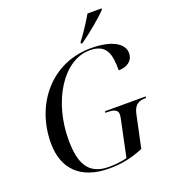

<svg xmlns="http://www.w3.org/2000/svg" viewBox="-165 -1050 1044 1180"><g transform="rotate(-20 357.0 -460.5)"><path d="M445 -781 443 -771H455C513 -812 602 -886 635 -921L638 -931H545C519 -886 479 -824 445 -781ZM345 10C431 10 498 -5 571 -36L616 -248C629 -311 664 -320 701 -320H705L707 -330H441L439 -320H448C487 -320 520 -315 520 -280C520 -274 518 -260 516 -252L466 -14C436 -6 391 0 347 0C205 0 170 -99 170 -242C170 -491 304 -714 480 -714C592 -714 606 -640 606 -537C659 -537 702 -564 702 -616C702 -675 633 -724 491 -724C235 -724 61 -516 61 -258C61 -93 157 10 345 10Z"/></g></svg>

Font: Noto Serif Display
Style: Italic
Weight: 400
Italic angle: -12°
Designer: Monotype Design Team
Foundry: Monotype Imaging Inc.
Version: Version 2.009